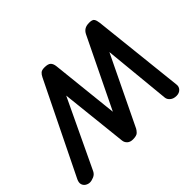

<svg xmlns="http://www.w3.org/2000/svg" viewBox="-171 -1039 1305 1305"><g transform="rotate(-45 482.0 -386.0)"><path d="M38 0Q22 0 7 -9Q-8 -18 -13.5 -35Q-19 -52 -8 -76L314 -733Q323 -752 334.5 -762Q346 -772 371 -772Q406 -772 419 -759Q432 -746 435 -720L489 -214L481 -217L731 -732Q741 -752 757.5 -762Q774 -772 802 -772Q832 -772 840.5 -759Q849 -746 852 -720L924 -55Q927 -32 911.5 -16Q896 0 870 0Q842 0 824.5 -14.5Q807 -29 805 -48L756 -549L763 -545L518 -37Q513 -27 500 -13.5Q487 0 451 0Q425 0 410 -14Q395 -28 393 -48L339 -549L347 -545L107 -39Q97 -18 75.5 -9Q54 0 38 0Z"/></g></svg>

Font: Edu SA Beginner
Style: Bold
Weight: 700
Version: Version 1.003